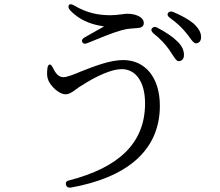

<svg xmlns="http://www.w3.org/2000/svg" viewBox="-20 -820 1040 908"><path d="M292 54C295 65 303 69 316 67C571 21 736 -102 736 -320C736 -454 666 -536 563 -536C498 -536 422 -505 363 -482C327 -467 297 -455 280 -455C259 -455 244 -470 230 -500C224 -511 219 -516 214 -515C209 -513 205 -507 204 -495C202 -475 201 -458 209 -439C221 -412 259 -374 290 -374C308 -374 324 -386 340 -398C344 -401 348 -403 354 -408C391 -432 488 -493 556 -493C620 -493 666 -436 666 -331C666 -142 540 -27 307 33C293 36 289 44 292 54ZM311 -772C369 -711 437 -701 472 -695C447 -681 414 -662 380 -643C368 -636 365 -628 369 -621C373 -613 381 -611 393 -616C394 -617 396 -617 398 -618C447 -638 511 -665 555 -677C582 -685 610 -686 627 -687C647 -688 660 -694 660 -711C660 -741 618 -755 583 -755C576 -755 565 -754 553 -752C537 -750 520 -748 504 -748C450 -748 394 -756 329 -795C318 -801 310 -802 306 -796C302 -790 303 -781 311 -772ZM706 -662C741 -634 763 -609 780 -585L796 -561C806 -545 815 -531 824 -531C838 -530 850 -540 850 -560C850 -582 841 -603 818 -625C796 -647 764 -668 724 -689C713 -695 705 -694 699 -686C693 -679 696 -671 706 -662ZM783 -736C820 -709 840 -689 859 -666C867 -657 871 -651 876 -644C887 -629 896 -616 906 -615C919 -615 931 -624 931 -644C931 -667 919 -687 894 -710C872 -728 840 -746 800 -763C789 -768 780 -766 775 -759C770 -752 772 -744 783 -736Z"/></svg>

Font: 寒蝉锦书宋
Style: Regular
Weight: 400
Designer: 寒蝉锦书宋{Warren} 思源宋体{Ryoko NISHIZUKA 西塚涼子 (kana & ideographs); Frank Grießhammer (Latin, Greek & Cyrillic); Wenlong ZHANG 
Foundry: Adobe & ChillType
Version: Version 2.000;Glyphs 3.1.1 (3135)